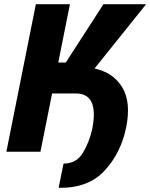

<svg xmlns="http://www.w3.org/2000/svg" viewBox="-20 -731 722 925"><path d="M345.2 -280.8H231L174.8 0H10.7L152.8 -710.9H316.9L260.7 -429.7H296.9L478.5 -710.9H680.7L682.1 -708.5L435.5 -400.9Q525.4 -381.8 568.8 -310.5Q612.3 -239.3 587.9 -117.7Q563.5 3.9 485.1 89.8Q406.7 175.8 265.1 173.8L262.7 172.4L286.1 57.1Q348.1 57.1 379.2 5.6Q410.2 -45.9 424.3 -109.4Q458 -280.8 345.2 -280.8Z"/></svg>

Font: Roboto-BlackItalic
Style: Italic
Weight: 900
Italic angle: -12°
Designer: Google
Version: Version 1.100141; 2013